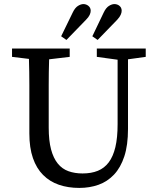

<svg xmlns="http://www.w3.org/2000/svg" viewBox="-20 -907 769 942"><path d="M695 -628 608 -616V-274Q608 -195 590 -140Q572 -85 539.5 -50.5Q507 -16 463.5 -0.5Q420 15 369 15Q314 15 269 -0.5Q224 -16 191.5 -48.5Q159 -81 141.5 -131.5Q124 -182 124 -252V-359Q124 -424 124 -488.5Q124 -553 122 -618L39 -628V-669H322V-628L221 -616Q219 -553 219 -489Q219 -425 219 -359V-281Q219 -217 230.5 -174Q242 -131 263.5 -104.5Q285 -78 316 -67Q347 -56 385 -56Q428 -56 460 -69Q492 -82 513.5 -110.5Q535 -139 546 -185Q557 -231 557 -298V-614L455 -628V-669H695ZM337 -846Q348 -869 362.5 -878Q377 -887 389 -887Q403 -887 414 -878Q425 -869 425 -854Q425 -845 420 -834Q415 -823 402 -810L306 -711L280 -729ZM489 -846Q500 -869 514.5 -878Q529 -887 541 -887Q556 -887 566.5 -878Q577 -869 577 -854Q577 -845 572 -834Q567 -823 555 -810L459 -711L433 -729Z"/></svg>

Font: SourceSerifPro
Style: Book
Weight: 400
Designer: Frank Grießhammer
Foundry: Adobe Systems Incorporated
Version: Version 1.014;PS Version 1.0;hotconv 1.0.73;makeotf.lib2.5.5